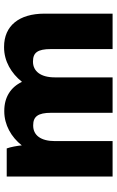

<svg xmlns="http://www.w3.org/2000/svg" viewBox="165 -738 573 943"><g transform="rotate(-90 451.5 -266.5)"><path d="M56 0H230V-283C230 -353 259 -390 306 -390H308C350 -390 369 -367 369 -302V0H543V-284C543 -353 573 -391 620 -391H621C664 -391 682 -369 682 -303V0H856V-334C856 -460 796 -533 693 -533H690C623 -533 563 -498 521 -445C495 -500 446 -532 379 -532H376C310 -532 250 -498 209 -446C207 -468 201 -501 194 -520H56Z"/></g></svg>

Font: Fixel Text ExtraBold
Style: Regular
Weight: 800
Width: 4
Designer: AlfaBravo + MacPaw
Foundry: Kyrylo Tkachov, Marchela Mozhyna, Serhii Makarenko, Maria Weinstein, Zakhar Kryvoshyya
Version: Version 1.211